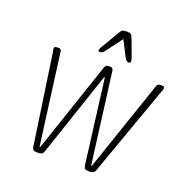

<svg xmlns="http://www.w3.org/2000/svg" viewBox="-128 -837 929 958"><g transform="rotate(20 336.0 -358.0)"><path d="M167 2Q145 2 143 -17L73 -496Q72 -501 71 -506Q70 -511 70 -515Q70 -521 75 -523Q80 -525 87 -525H93Q106 -525 108 -513L172 -29H176L338 -509Q343 -525 360 -525H367Q382 -525 384 -509L446 -29H450L615 -513Q619 -525 634 -525H641Q655 -525 655 -515Q655 -511 653.5 -506Q652 -501 650 -497L479 -17Q473 2 450 2H442Q429 2 424 -2Q419 -6 417 -17L360 -465H356L205 -17Q201 -5 194.5 -1.5Q188 2 176 2ZM292 -576Q284 -576 284 -582Q284 -586 289 -596.5Q294 -607 301 -617L345 -692Q354 -709 361 -713.5Q368 -718 384 -718Q401 -718 407 -713.5Q413 -709 419 -692L447 -617Q450 -608 453 -598.5Q456 -589 456 -585Q456 -576 446 -576Q439 -576 434.5 -579.5Q430 -583 424 -593L381 -677L319 -593Q311 -583 305 -579.5Q299 -576 292 -576Z"/></g></svg>

Font: Asap Semi Condensed Semi Condensed Thin
Style: Italic
Weight: 100
Width: 4
Italic angle: -6°
Designer: Pablo Cosgaya
Foundry: Omnibus-Type
Version: Version 3.001; ttfautohint (v1.8.4.7-5d5b)